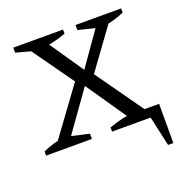

<svg xmlns="http://www.w3.org/2000/svg" viewBox="-115 -585 785 823"><g transform="rotate(-20 277.5 -173.5)"><path d="M60 0V-21L246 -275H307L487 -21V0H419L255 -239H276L106 0ZM7 0V-19Q34 -31 58.5 -38Q83 -45 110 -48L216 -24V0ZM308 0V-19Q341 -31 372.5 -38Q404 -45 438 -48L513 -24V0ZM514 136 478 -26 499 0H434V-43H538V136ZM126 -435 33 -460V-483H260V-464Q227 -452 194 -445Q161 -438 126 -435ZM244 -240 85 -463V-482H155L296 -276H277L421 -481H468L469 -464L306 -240ZM418 -435 317 -460V-483H525V-464Q498 -452 471.5 -445Q445 -438 418 -435Z"/></g></svg>

Font: Piazzolla 24pt Light
Style: Regular
Weight: 300
Designer: Juan Pablo del Peral
Foundry: Huerta Tipografica
Version: Version 2.005